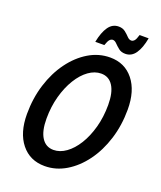

<svg xmlns="http://www.w3.org/2000/svg" viewBox="-161 -985 921 1098"><g transform="rotate(20 300.0 -436.5)"><path d="M47 -235Q47 -331 73.5 -415.5Q100 -500 147 -564Q194 -628 255 -664.5Q316 -701 385 -701Q474 -701 527 -635Q580 -569 580 -455Q580 -359 553.5 -274.5Q527 -190 480 -126Q433 -62 372 -25.5Q311 11 243 11Q153 11 100 -55Q47 -121 47 -235ZM161 -248Q161 -173 186.5 -133Q212 -93 259 -93Q298 -93 335 -119.5Q372 -146 401.5 -193.5Q431 -241 448.5 -304.5Q466 -368 466 -442Q466 -517 440.5 -557Q415 -597 368 -597Q329 -597 292 -570.5Q255 -544 225.5 -496Q196 -448 178.5 -384.5Q161 -321 161 -248ZM273 -756Q285 -817 308.5 -850.5Q332 -884 370 -884Q394 -884 410 -871.5Q426 -859 438 -846Q450 -833 463 -833Q473 -833 481.5 -842Q490 -851 498 -879H553Q542 -818 518.5 -784Q495 -750 457 -750Q432 -750 416 -763Q400 -776 388 -788.5Q376 -801 364 -801Q354 -801 345.5 -792Q337 -783 328 -756Z"/></g></svg>

Font: Radio Canada Condensed Medium
Style: Italic
Weight: 500
Width: 3
Italic angle: -12°
Designer: Charles Daoud, Etienne Aubert Bonn, Alexandre Saumier Demers, Jacques Le Bailly
Foundry: Radio-Canada
Version: Version 2.104; ttfautohint (v1.8.4.7-5d5b);gftools[0.9.28.de